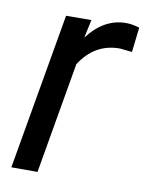

<svg xmlns="http://www.w3.org/2000/svg" viewBox="-67 -589 489 639"><g transform="rotate(10 177.0 -269.5)"><path d="M343.8 -447.8 302.2 -452.1Q217.3 -452.1 168.5 -375.5L103.5 0H15.1L106.9 -528.3L192.4 -528.8L179.2 -467.3Q235.4 -541 311.5 -539.1Q327.6 -539.1 353.5 -531.7Z"/></g></svg>

Font: Roboto
Style: Italic
Weight: 400
Italic angle: -12°
Designer: Google
Version: Version 2.134; 2016; ttfautohint (v1.6)